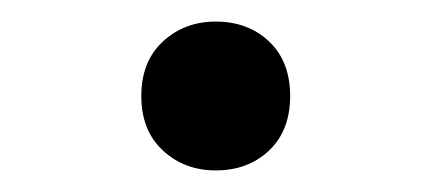

<svg xmlns="http://www.w3.org/2000/svg" viewBox="-20 -436 401 178"><path d="M180 -278Q151 -278 131 -296.5Q111 -315 111 -347Q111 -379 131 -397.5Q151 -416 180 -416Q210 -416 229.5 -397.5Q249 -379 249 -347Q249 -315 229.5 -296.5Q210 -278 180 -278Z"/></svg>

Font: Kufam Medium
Style: Regular
Weight: 500
Designer: Wael Morcos, Artur Schmal
Foundry: Original Type
Version: Version 1.300; ttfautohint (v1.8.3)